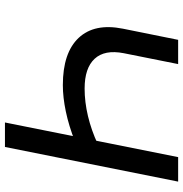

<svg xmlns="http://www.w3.org/2000/svg" viewBox="-2 -738 740 776"><g transform="rotate(90 368.0 -350.0)"><path d="M552 -283Q488 -258 430.5 -246Q373 -234 324 -234Q193 -234 133 -298Q73 -362 96 -477L141 -700H239L195 -480Q180 -403 217.5 -362.5Q255 -322 338 -322Q392 -322 449 -335.5Q506 -349 562 -375ZM475 0 615 -700H714L574 0Z"/></g></svg>

Font: MOST Montserrat Medium
Style: Italic
Weight: 500
Italic angle: -11.3°
Designer: Julieta Ulanovsky
Foundry: Julieta Ulanovsky
Version: Version 8.000;March 11, 2024;FontCreator 15.0.0.2926 64-bit